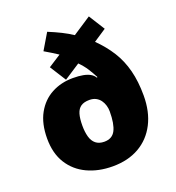

<svg xmlns="http://www.w3.org/2000/svg" viewBox="-140 -881 920 1003"><g transform="rotate(-20 320.5 -379.5)"><path d="M234 -768Q273 -752 305 -736Q337 -720 364 -702L466 -769L522 -680L451 -633Q498 -587 530 -536Q562 -485 578 -423Q594 -361 594 -283Q594 -193 560 -127Q526 -61 464 -25.5Q402 10 317 10Q238 10 176 -19Q114 -48 78.5 -104.5Q43 -161 43 -243Q43 -326 74 -382Q105 -438 158 -466.5Q211 -495 277 -495Q310 -495 333.5 -490.5Q357 -486 372.5 -477Q388 -468 396 -454L400 -456Q386 -483 370 -508Q354 -533 330 -557L241 -499L184 -589L254 -634Q239 -644 219.5 -656Q200 -668 181 -679ZM319 -358Q289 -358 271.5 -346Q254 -334 246.5 -309Q239 -284 239 -244Q239 -209 246.5 -182Q254 -155 272 -140.5Q290 -126 319 -126Q363 -126 381 -161Q399 -196 399 -266Q399 -283 394 -299.5Q389 -316 379.5 -329Q370 -342 355 -350Q340 -358 319 -358Z"/></g></svg>

Font: Noto Sans Devanagari Black
Style: Regular
Weight: 900
Version: Version 2.003